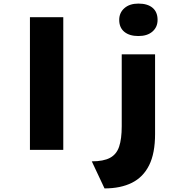

<svg xmlns="http://www.w3.org/2000/svg" viewBox="-20 -836 1038 1071"><path d="M147 0V-740H333V0ZM563 215 492 64Q557 64 593.5 44.5Q630 25 644.5 -18Q659 -61 659 -132V-533H845V-88Q845 19 812 85.5Q779 152 716 183.5Q653 215 563 215ZM752 -635Q702 -635 673.5 -658.5Q645 -682 645 -725Q645 -765 674 -790.5Q703 -816 752 -816Q803 -816 831 -792.5Q859 -769 859 -725Q859 -685 830.5 -660Q802 -635 752 -635Z"/></svg>

Font: Lexend Giga ExtraBold
Style: Regular
Weight: 800
Designer: Bonnie Shaver-Troup, Thomas Jockin
Foundry: Lexend
Version: Version 1.007